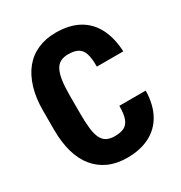

<svg xmlns="http://www.w3.org/2000/svg" viewBox="-172 -842 915 973"><g transform="rotate(-30 285.5 -355.5)"><path d="M388.2 -238.8H542.5Q541 -158.7 510.7 -103Q480.5 -47.4 424.8 -18.8Q369.1 9.8 293 9.8Q232.4 9.8 185.5 -11Q138.7 -31.7 106.2 -71.3Q73.7 -110.8 57.4 -168.5Q41 -226.1 41 -300.3V-410.6Q41 -484.4 58.6 -542.5Q76.2 -600.6 108.6 -640.4Q141.1 -680.2 188 -700.7Q234.9 -721.2 293 -721.2Q372.6 -721.2 426.8 -691.4Q481 -661.6 510.3 -605Q539.6 -548.3 543.5 -467.8H388.7Q389.2 -516.6 380.1 -544.2Q371.1 -571.8 350.1 -583.3Q329.1 -594.7 293 -594.7Q267.1 -594.7 248.5 -585.2Q230 -575.7 218.8 -554.2Q207.5 -532.7 202.1 -497.6Q196.8 -462.4 196.8 -411.6V-300.3Q196.8 -249.5 201.2 -214.6Q205.6 -179.7 216.3 -158Q227.1 -136.2 245.6 -126.5Q264.2 -116.7 293 -116.7Q325.2 -116.7 346.2 -126.7Q367.2 -136.7 377.7 -163.1Q388.2 -189.5 388.2 -238.8Z"/></g></svg>

Font: Roboto Condensed ExtraBold
Style: Regular
Weight: 800
Designer: Christian Robertson
Foundry: Google
Version: Version 3.008; 2023